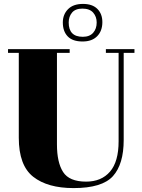

<svg xmlns="http://www.w3.org/2000/svg" viewBox="-20 -951 723 981"><path d="M420 -23Q334 -23 302.5 -72Q271 -121 271 -213V-681H336V-700H21V-681H76V-247Q76 -106 149.5 -48Q223 10 356 10Q502 10 557 -51Q612 -112 612 -236V-681H667V-700H521V-681H586V-229Q586 -125 542 -74Q498 -23 420 -23ZM331 -836Q331 -763 403 -763Q438 -763 456 -783.5Q474 -804 474 -836Q474 -866 456 -886.5Q438 -907 401 -907Q365 -907 348 -886.5Q331 -866 331 -836ZM301 -836Q301 -877 327.5 -904Q354 -931 404 -931Q452 -931 477.5 -905.5Q503 -880 503 -838Q503 -793 476.5 -766Q450 -739 402 -739Q351 -739 326 -765Q301 -791 301 -836Z"/></svg>

Font: Abril Fatface
Style: Regular
Weight: 400
Designer: Veronika Burian, Jos Scaglione
Foundry: TypeTogether
Version: Version 1.001